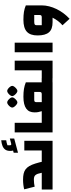

<svg xmlns="http://www.w3.org/2000/svg" viewBox="988 -1882 1177 3194"><g transform="rotate(-90 1577.0 -285.5)"><path d="M451 0V-180H541V0ZM20 0V-180H299Q292 -218 283 -243.5Q274 -269 261.5 -284Q249 -299 230.5 -305Q212 -311 186 -311Q156 -311 125 -307.5Q94 -304 68 -298L24 -472Q56 -481 99.5 -486Q143 -491 186 -491Q242 -491 283.5 -481.5Q325 -472 356 -449.5Q387 -427 410.5 -387Q434 -347 453 -286.5Q472 -226 491 -140V0ZM541 0V-180Q550 -180 555.5 -155Q561 -130 561 -90Q561 -48 555.5 -24Q550 0 541 0Z M541 0V-180H752L671 -99V-470H831V0ZM541 0Q532 0 526.5 -24Q521 -48 521 -90Q521 -130 526.5 -155Q532 -180 541 -180ZM633 -575V-647L669 -657Q666 -668 664.5 -679Q663 -690 663 -705Q663 -757 685 -787.5Q707 -818 747 -833.5Q787 -849 840 -854V-771Q816 -768 798 -763.5Q780 -759 757 -751V-709Q757 -694 764.5 -689.5Q772 -685 791 -690L869 -711V-638Z M971 0V-630H1131V-180H1201V0ZM1201 0V-180Q1210 -180 1215.5 -155Q1221 -130 1221 -90Q1221 -48 1215.5 -24Q1210 0 1201 0Z M1804 -1V-181H1874V-1ZM1201 0V-180H1324Q1313 -215 1308.5 -240.5Q1304 -266 1304 -300Q1304 -345 1319 -379.5Q1334 -414 1366 -437.5Q1398 -461 1447 -473Q1496 -485 1564 -485Q1638 -485 1693.5 -476Q1749 -467 1804 -445V0ZM1474 -180H1605Q1627 -180 1635.5 -188Q1644 -196 1644 -218V-305H1513Q1491 -305 1482.5 -297Q1474 -289 1474 -267ZM1201 0Q1192 0 1186.5 -24Q1181 -48 1181 -90Q1181 -130 1186.5 -155Q1192 -180 1201 -180ZM1874 0V-180Q1883 -180 1888.5 -155Q1894 -130 1894 -90Q1894 -48 1888.5 -24Q1883 0 1874 0ZM1469 -585Q1454 -585 1434 -600Q1414 -615 1399 -635Q1384 -655 1384 -670Q1384 -687 1398.5 -706.5Q1413 -726 1433 -740.5Q1453 -755 1469 -755Q1486 -755 1505.5 -740.5Q1525 -726 1539.5 -706.5Q1554 -687 1554 -670Q1554 -655 1539 -635Q1524 -615 1504.5 -600Q1485 -585 1469 -585ZM1660 -585Q1645 -585 1625 -600Q1605 -615 1590 -635Q1575 -655 1575 -670Q1575 -687 1589.5 -706.5Q1604 -726 1624 -740.5Q1644 -755 1660 -755Q1677 -755 1696.5 -740.5Q1716 -726 1730.5 -706.5Q1745 -687 1745 -670Q1745 -655 1730 -635Q1715 -615 1695.5 -600Q1676 -585 1660 -585Z M1874 0V-180H2004V-630H2164V0ZM1874 0Q1865 0 1859.5 -24Q1854 -48 1854 -90Q1854 -130 1859.5 -155Q1865 -180 1874 -180Z M2304 0V-630H2464V0Z M2804 0Q2747 0 2705 -14.5Q2663 -29 2636.5 -59.5Q2610 -90 2597 -137.5Q2584 -185 2584 -250Q2584 -311 2599.5 -355.5Q2615 -400 2646.5 -428.5Q2678 -457 2727.5 -471Q2777 -485 2844 -485Q2921 -485 2976.5 -476Q3032 -467 3084 -445V-180L2994 0ZM2861 283 2753 165Q2792 132 2823.5 90.5Q2855 49 2877.5 3.5Q2900 -42 2912 -88.5Q2924 -135 2924 -180H3084Q3084 -119 3068 -56.5Q3052 6 3023 66Q2994 126 2953 181Q2912 236 2861 283ZM2754 -180H2885Q2907 -180 2915.5 -188Q2924 -196 2924 -218V-305H2813Q2779 -305 2766.5 -297Q2754 -289 2754 -267Z"/></g></svg>

Font: Changa ExtraBold
Style: Regular
Weight: 800
Designer: Eduardo Rodriguez Tunni
Foundry: Eduardo Rodriguez Tunni
Version: Version 3.002; ttfautohint (v1.8.2)